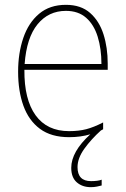

<svg xmlns="http://www.w3.org/2000/svg" viewBox="-20 -558 521 795"><path d="M301 134Q301 192 357 192Q370 192 382 190.5Q394 189 401 186V210Q393 212 381.5 214.5Q370 217 356 217Q321 217 298 197Q275 177 275 137Q275 70 354 -2Q314 10 266 10Q192 10 145.5 -24.5Q99 -59 77 -120Q55 -181 55 -261Q55 -338 76.5 -401Q98 -464 142 -501Q186 -538 253 -538Q315 -538 353 -504.5Q391 -471 408.5 -416Q426 -361 426 -295V-269H81Q80 -146 127.5 -80.5Q175 -15 266 -15Q306 -15 337 -23Q368 -31 407 -51V-23Q403 -20 398 -18Q358 18 329.5 57.5Q301 97 301 134ZM253 -513Q181 -513 135.5 -457.5Q90 -402 82 -293H400Q400 -356 384.5 -406Q369 -456 336.5 -484.5Q304 -513 253 -513Z"/></svg>

Font: Noto Sans Telugu SemiCondensed Thin
Style: Regular
Weight: 100
Width: 4
Designer: Jelle Bosma - Monotype Design Team
Foundry: Monotype Imaging Inc.
Version: Version 2.005; ttfautohint (v1.8.4.7-5d5b)